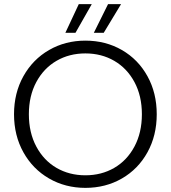

<svg xmlns="http://www.w3.org/2000/svg" viewBox="-20 -904 828 931"><path d="M394 7Q297 7 218 -38.5Q139 -84 93.5 -165.5Q48 -247 48 -350Q48 -453 93.5 -534.5Q139 -616 218 -661.5Q297 -707 394 -707Q492 -707 571 -661.5Q650 -616 695 -534.5Q740 -453 740 -350Q740 -247 695 -165.5Q650 -84 571 -38.5Q492 7 394 7ZM394 -54Q472 -54 534 -90Q596 -126 632 -193.5Q668 -261 668 -350Q668 -439 632 -506Q596 -573 534 -609Q472 -645 394 -645Q316 -645 254 -609Q192 -573 156 -506Q120 -439 120 -350Q120 -261 156 -193.5Q192 -126 254 -90Q316 -54 394 -54ZM346 -745H297L362 -884H425ZM483 -745H435L504 -884H567Z"/></svg>

Font: A Bank Premium Light
Style: Regular
Weight: 300
Designer: Ninad Kale (Devanagari), Jonny Pinhorn (Latin), Htun Naung (Myanmar)
Foundry: Indian Type Foundry
Version: 4.004